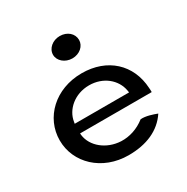

<svg xmlns="http://www.w3.org/2000/svg" viewBox="-162 -848 966 991"><g transform="rotate(-30 321.0 -352.5)"><path d="M246 -641C246 -605 281 -575 324 -575C368 -575 401 -605 401 -641C401 -679 368 -708 324 -708C281 -708 246 -678 246 -641ZM165 -209 164 -220H591C591 -229 591 -236 590 -245C582 -389 478 -485 326 -485C168 -485 55 -376 55 -241C55 -107 168 3 326 3C433 3 516 -33 565 -107C541 -116 502 -130 471 -127C428 -93 377 -77 328 -79C242 -83 174 -140 165 -209ZM487 -289 489 -277H165L167 -288C177 -354 241 -412 328 -412C411 -412 475 -359 487 -289Z"/></g></svg>

Font: Bluebird
Style: LiExt
Weight: 300
Designer: Jasper
Foundry: Cannot Into Space Fonts
Version: Version 0.98